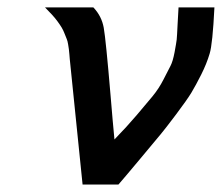

<svg xmlns="http://www.w3.org/2000/svg" viewBox="-20 -492 592 512"><path d="M100.1 -472.2H229Q251 -449.2 256.6 -418.2Q262.2 -387.2 274.9 -236.8Q280.8 -165 285.2 -120.1Q319.3 -155.3 344.2 -184.6Q369.1 -213.9 386.5 -234.9Q403.8 -255.9 416 -280Q428.2 -304.2 434.6 -316.2Q440.9 -328.1 445.6 -353Q450.2 -377.9 451.2 -386.5Q452.1 -395 453.6 -427.5Q455.1 -460 456.1 -472.2H551.8Q546.9 -374 539.1 -349.1Q531.2 -322.3 516.6 -293.2Q502 -264.2 490.5 -245.1Q479 -226.1 450 -187.5Q420.9 -148.9 408.9 -134.5Q397 -120.1 353.5 -68.1Q310.1 -16.1 295.9 0H200.2L166 -335Q166 -337.9 165 -347.4Q164.1 -356.9 163.6 -361.1Q163.1 -365.2 161.6 -374Q160.2 -382.8 158 -387.9Q155.8 -393.1 152.3 -402.1Q148.9 -411.1 144.5 -418.5Q140.1 -425.8 133.5 -434.8Q127 -443.8 118.4 -453.1Q109.9 -462.4 100.1 -472.2Z"/></svg>

Font: CMU Bright
Style: SemiBoldOblique
Weight: 600
Italic angle: -12°
Version: Version 0.7.0